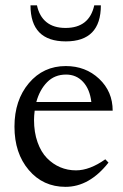

<svg xmlns="http://www.w3.org/2000/svg" viewBox="-20 -707 474 738"><path d="M232.9 -547.9Q97.2 -547.9 97.2 -686.5H122.1Q130.9 -644.5 158.4 -622.1Q186 -599.6 231.9 -599.6Q323.2 -599.6 342.3 -686.5H367.7Q367.7 -547.9 232.9 -547.9ZM231.9 11.2Q145.5 11.2 90.6 -53.5Q35.6 -118.2 35.6 -220.2Q35.6 -321.8 91.1 -387.5Q146.5 -453.1 232.9 -453.1Q309.1 -453.1 361.1 -404.1Q413.1 -355 413.1 -281.7H113.3Q110.8 -261.2 110.8 -246.1Q110.8 -198.2 124.3 -160.4Q137.7 -122.6 160.4 -99.4Q183.1 -76.2 211.4 -64.2Q239.7 -52.2 272 -52.2Q324.7 -52.2 384.8 -94.7L397 -82Q323.7 11.2 231.9 11.2ZM233.9 -420.4Q189.9 -420.4 161.1 -391.1Q132.3 -361.8 119.6 -314.9H331.1Q325.2 -364.3 299.3 -392.3Q273.4 -420.4 233.9 -420.4Z"/></svg>

Font: Elstob 10pt
Style: Regular
Weight: 400
Designer: Peter S. Baker
Version: Version 1.015